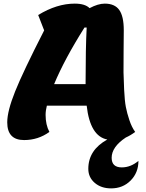

<svg xmlns="http://www.w3.org/2000/svg" viewBox="-20 -745 807 1061"><path d="M113 29Q20 29 20 -69Q20 -131 63.5 -239.5Q107 -348 224 -577L191 -662Q294 -725 393 -725Q450 -725 475 -700Q522 -725 559 -725Q614 -725 639 -690Q664 -655 664 -578Q664 -543 663 -461.5Q662 -380 662.5 -345Q663 -310 666 -248.5Q669 -187 675.5 -153.5Q682 -120 695 -81Q708 -42 727 -16Q702 3 675 15Q597 67 597 127Q597 180 653 180Q702 180 745 144Q745 209 702 252.5Q659 296 594 296Q539 296 503.5 265.5Q468 235 468 188Q468 84 573 26Q478 8 459 -161H239Q232 -134 232 -110Q232 -55 253 -16Q191 29 113 29ZM447 -593Q337 -419 279 -280H453V-292Q453 -478 459 -593Z"/></svg>

Font: Lemonada
Style: Bold
Weight: 700
Designer: Mohamed Gaber (Arabic), Eduardo Tunni (Latin)
Foundry: Kief Type Foundry
Version: Version 4.004